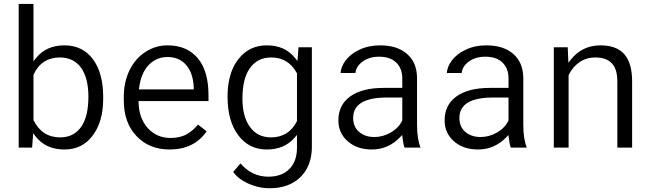

<svg xmlns="http://www.w3.org/2000/svg" viewBox="-20 -763 3332 983"><path d="M508.3 -258.3Q508.3 -139.6 454.1 -68.4Q400.9 2.4 310.5 2.4Q213.9 2.4 161.6 -65.4L149.9 -80.6L148.4 -61.5L144.5 -7.3H75.7V-742.7H151.4V-470.2V-449.2L164.6 -465.8Q216.8 -530.8 309.6 -530.8Q402.3 -530.8 455.1 -460.9Q508.3 -390.1 508.3 -266.1ZM432.6 -268.6Q432.6 -315.4 423.3 -352.3Q414.1 -389.2 395.5 -415.5Q386.2 -428.7 374.5 -438.7Q362.8 -448.7 349.4 -455.3Q335.9 -461.9 320.3 -465.3Q304.7 -468.8 287.1 -468.8Q192.9 -468.8 151.9 -381.3L151.4 -379.9V-378.4V-149.9V-147.9L152.3 -146.5Q195.8 -59.6 288.1 -59.6Q356.9 -59.6 395 -112.8Q432.6 -165 432.6 -268.6Z M848.6 2.4Q744.1 2.4 679.2 -65.9Q613.8 -134.3 613.8 -249.5V-266.1Q613.8 -304.7 621.1 -338.9Q628.4 -373 643.1 -403.3Q672.4 -463.4 724.6 -497.1Q776.4 -530.8 837.4 -530.8Q937 -530.8 992.2 -465.3Q1047.4 -399.9 1047.4 -275.9V-245.6H696.8H689.5V-238.3Q691.4 -157.2 736.8 -106.9Q782.7 -56.6 853.5 -56.6Q903.3 -56.6 938.5 -77.1Q969.7 -95.7 993.7 -125L1038.1 -90.8Q973.6 2.4 848.6 2.4ZM837.4 -471.2Q818.4 -471.2 801 -466.6Q783.7 -461.9 768.6 -452.4Q753.4 -442.9 740.2 -429.2Q701.7 -387.7 692.4 -313.5L691.4 -305.2H699.7H964.4H971.7V-312.5V-319.3V-319.8Q969.7 -355 960 -382.8Q950.2 -410.6 932.6 -430.7Q897.5 -471.2 837.4 -471.2Z M1145 -268.6Q1145 -309.1 1151.4 -344Q1157.7 -378.9 1169.9 -408Q1182.1 -437 1200.7 -460.4Q1255.4 -530.8 1346.2 -530.8Q1393.1 -530.8 1429.2 -514.4Q1465.3 -498 1491.2 -465.3L1502.9 -450.7L1504.4 -469.2L1508.3 -521H1576.7V-12.7Q1576.7 20.5 1570.1 49.1Q1563.5 77.6 1550.5 101.1Q1537.6 124.5 1518.1 143.6Q1488.8 172.4 1449.5 186.5Q1410.2 200.7 1359.9 200.7Q1352.1 200.7 1344 200.2Q1335.9 199.7 1328.1 198.7Q1320.3 197.8 1312.5 196.3Q1304.7 194.8 1297.1 192.9Q1289.6 190.9 1281.7 188.5Q1273.9 186 1266.4 183.1Q1258.8 180.2 1251 176.8Q1201.2 154.8 1173.8 117.2L1211.4 73.7Q1270 141.6 1353.5 141.6Q1422.4 141.6 1461.4 102.3Q1500.5 63 1500.5 -7.3V-52.7V-72.3L1487.8 -57.6Q1435.5 2.4 1345.2 2.4Q1255.9 2.4 1200.7 -69.3Q1145 -142.1 1145 -268.6ZM1221.2 -258.3Q1221.2 -166.5 1259.3 -113.8Q1297.9 -59.6 1367.7 -59.6Q1412.1 -59.6 1445.6 -80.1Q1479 -100.6 1499.5 -141.1L1500.5 -142.6V-144.5V-385.7V-387.7L1499.5 -389.2Q1456.1 -468.8 1368.7 -468.8Q1298.8 -468.8 1259.8 -414.6Q1221.2 -361.3 1221.2 -258.3Z M2051.3 -7.3Q2044.9 -22.9 2041 -56.6L2039.1 -71.8L2028.3 -60.5Q1967.8 2.4 1883.3 2.4Q1808.1 2.4 1759.8 -40Q1712.4 -82 1712.4 -146.5Q1712.4 -225.1 1772 -268.6Q1833 -313 1944.3 -313H2032.2H2039.6V-320.3V-361.8Q2039.6 -412.1 2009 -442.4Q1978.5 -472.7 1920.4 -472.7Q1869.6 -472.7 1835 -446.8Q1819.3 -435.1 1810.3 -420.4Q1801.3 -405.8 1799.8 -389.2H1723.6Q1726.1 -422.4 1749.5 -453.6Q1776.9 -489.3 1823.2 -509.8Q1846.2 -520.5 1871.8 -525.6Q1897.5 -530.8 1925.8 -530.8Q2014.2 -530.8 2064 -486.8Q2088.9 -465.3 2101.6 -435.3Q2114.3 -405.3 2115.2 -366.7V-123.5Q2115.2 -51.3 2133.3 -7.3ZM1896.5 -61.5Q1940.9 -61.5 1980.5 -84.5Q2020.5 -107.4 2038.6 -144.5L2039.6 -146.5V-147.9V-256.3V-263.7H2032.2H1961.4Q1788.1 -263.7 1788.1 -159.2Q1788.1 -113.3 1818.8 -87.4Q1849.6 -61.5 1896.5 -61.5Z M2595.2 -7.3Q2588.9 -22.9 2585 -56.6L2583 -71.8L2572.3 -60.5Q2511.7 2.4 2427.2 2.4Q2352.1 2.4 2303.7 -40Q2256.3 -82 2256.3 -146.5Q2256.3 -225.1 2315.9 -268.6Q2377 -313 2488.3 -313H2576.2H2583.5V-320.3V-361.8Q2583.5 -412.1 2553 -442.4Q2522.5 -472.7 2464.4 -472.7Q2413.6 -472.7 2378.9 -446.8Q2363.3 -435.1 2354.2 -420.4Q2345.2 -405.8 2343.8 -389.2H2267.6Q2270 -422.4 2293.5 -453.6Q2320.8 -489.3 2367.2 -509.8Q2390.1 -520.5 2415.8 -525.6Q2441.4 -530.8 2469.7 -530.8Q2558.1 -530.8 2607.9 -486.8Q2632.8 -465.3 2645.5 -435.3Q2658.2 -405.3 2659.2 -366.7V-123.5Q2659.2 -51.3 2677.2 -7.3ZM2440.4 -61.5Q2484.9 -61.5 2524.4 -84.5Q2564.5 -107.4 2582.5 -144.5L2583.5 -146.5V-147.9V-256.3V-263.7H2576.2H2505.4Q2332 -263.7 2332 -159.2Q2332 -113.3 2362.8 -87.4Q2393.6 -61.5 2440.4 -61.5Z M2886.7 -521 2889.2 -461.4 2890.1 -441.9 2902.3 -457.5Q2960.4 -530.8 3054.7 -530.8Q3135.7 -530.8 3175.8 -486.1Q3215.8 -441.4 3216.3 -349.1V-7.3H3140.6V-349.6Q3140.1 -409.7 3112.3 -439Q3084.5 -468.8 3027.3 -468.8Q2981 -468.8 2945.8 -443.8Q2911.1 -419.4 2892.1 -379.9L2891.1 -377.9V-376.5V-7.3H2815.4V-521Z"/></svg>

Font: Vazir Light FD
Style: Light-FD
Weight: 300
Designer: Saber Rastikerdar
Foundry: Saber Rastikerdar
Version: Version 30.1.0